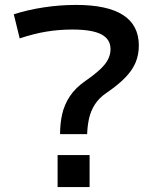

<svg xmlns="http://www.w3.org/2000/svg" viewBox="-20 -760 617 780"><path d="M224 -215Q224 -258 232.5 -296Q241 -334 263.5 -368.5Q286 -403 328 -432Q364 -457 386.5 -478Q409 -499 419 -519Q429 -539 429 -560Q429 -601 391.5 -620.5Q354 -640 274 -640Q219 -640 168 -631.5Q117 -623 60 -604L36 -702Q92 -720 157.5 -730Q223 -740 289 -740Q544 -740 544 -575Q544 -538 531 -506.5Q518 -475 489 -445Q460 -415 413 -383Q382 -362 365 -335Q348 -308 341.5 -277.5Q335 -247 334 -215ZM214 0V-130H344V0Z"/></svg>

Font: M PLUS 1 Thin Medium
Style: Regular
Weight: 500
Version: Version 1.001